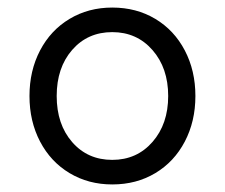

<svg xmlns="http://www.w3.org/2000/svg" viewBox="-20 -481 595 508"><path d="M425 -227Q425 -301 383.5 -348.5Q342 -396 277 -396Q212 -396 171 -349Q130 -302 130 -227Q130 -152 171 -105Q212 -58 277 -58Q342 -58 383.5 -105.5Q425 -153 425 -227ZM497 -227Q497 -160 469 -106.5Q441 -53 391 -23Q341 7 277 7Q214 7 164 -23Q114 -53 86 -106.5Q58 -160 58 -227Q58 -294 86 -347.5Q114 -401 164 -431Q214 -461 277 -461Q341 -461 391 -431Q441 -401 469 -347.5Q497 -294 497 -227Z"/></svg>

Font: SUITE
Style: Regular
Weight: 400
Designer: Sun
Foundry: Sun
Version: Version 2.040